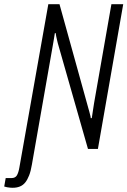

<svg xmlns="http://www.w3.org/2000/svg" viewBox="-90 -706 604 910"><path d="M-30 184Q-34 184 -41.5 183.5Q-49 183 -56.5 181.5Q-64 180 -70 178L-63 138H-36Q-17 138 -9.5 124.5Q-2 111 2 87L139 -686H192L329 -192Q331 -187 333 -178Q335 -169 337.5 -160.5Q340 -152 340 -146H345Q347 -161 350.5 -182.5Q354 -204 356 -218L438 -686H494L374 0H327L184 -501Q182 -510 179 -522Q176 -534 174 -549H170Q168 -538 165.5 -521Q163 -504 160 -489L61 75Q56 105 48 125.5Q40 146 29.5 159Q19 172 4 178Q-11 184 -30 184Z"/></svg>

Font: Archivo ExtraCondensed ExtraLight
Style: Italic
Weight: 250
Width: 2
Italic angle: -10°
Designer: Hector Gatti
Foundry: Omnibus-Type
Version: Version 2.001